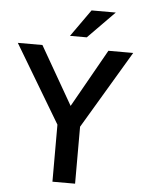

<svg xmlns="http://www.w3.org/2000/svg" viewBox="-61 -978 762 1026"><g transform="rotate(5 320.0 -465.0)"><path d="M259.5 0V-306L10.5 -723H142.5L321 -412L496.5 -723H629.5L381 -305.5V0ZM285 -784.5 388 -930H518L375 -784.5Z"/></g></svg>

Font: Public Sans Thin SemiBold
Style: Regular
Weight: 600
Version: Version 2.001